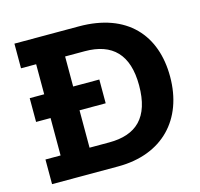

<svg xmlns="http://www.w3.org/2000/svg" viewBox="-97 -754 893 858"><g transform="rotate(-15 350.0 -325.0)"><path d="M675 -328C675 -520 562 -650 339 -650H41V-536H111V-397H44V-287H111V-114H41V0H347C552 0 675 -130 675 -328ZM531 -326C531 -177 461 -114 336 -114H245V-287H366V-397H245V-536H336C463 -536 531 -469 531 -326Z"/></g></svg>

Font: Zilla Slab Bold
Style: Regular
Weight: 700
Designer: Typotheque.com
Foundry: Typotheque type foundry
Version: Version 1.3; 2018